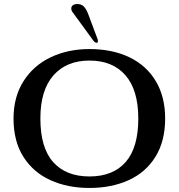

<svg xmlns="http://www.w3.org/2000/svg" viewBox="-20 -921 885 951"><path d="M47 -334Q47 -441 96.5 -519Q146 -597 231.5 -637.5Q317 -678 423 -678Q536 -678 620.5 -637.5Q705 -597 751.5 -519.5Q798 -442 798 -334Q798 -222 750 -144.5Q702 -67 617 -28.5Q532 10 423 10Q315 10 230 -28.5Q145 -67 96 -144Q47 -221 47 -334ZM423 -47Q540 -47 602.5 -118.5Q665 -190 665 -334Q665 -475 601.5 -548Q538 -621 423 -621Q309 -621 244.5 -547.5Q180 -474 180 -334Q180 -189 243.5 -118Q307 -47 423 -47ZM443 -719 343 -856Q333 -867 333 -879Q333 -889 341 -895Q349 -901 363 -901Q383 -901 395 -889Q407 -877 417 -851L463 -728Q465 -724 465 -717Q465 -709 459 -709Q451 -709 443 -719Z"/></svg>

Font: Raigarh Medium
Style: Regular
Weight: 500
Designer: jaikishan Patel
Foundry: MagicType
Version: Version 1.000